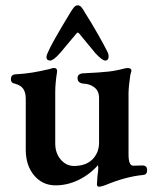

<svg xmlns="http://www.w3.org/2000/svg" viewBox="-20 -683 583 723"><path d="M345 11 347 -20Q350 -38 350 -52L349 -61Q318 -26 276 -5.5Q234 15 189 15Q140 15 108.5 -22.5Q77 -60 77 -119V-311Q77 -335 67.5 -348.5Q58 -362 36 -368Q21 -370 21 -385Q21 -401 36 -403Q72 -405 100 -409.5Q128 -414 167 -423Q177 -427 183 -427Q196 -427 195 -413Q188 -370 188 -336V-143Q188 -107 208 -83Q228 -59 257 -58Q301 -58 325 -80Q335 -88 344 -105Q353 -122 353 -146V-314Q353 -340 336 -353.5Q319 -367 295 -368Q272 -370 272 -389Q272 -398 278.5 -402.5Q285 -407 295 -407Q359 -410 389 -413.5Q419 -417 448 -425L460 -427Q475 -427 475 -416Q475 -414 471 -402Q469 -391 466.5 -368Q464 -345 464 -333V-101Q464 -59 482 -59L516 -60Q534 -60 534 -43Q534 -34 530.5 -29.5Q527 -25 518 -24Q454 -18 377 14Q361 20 353 20Q345 20 345 11ZM302 -632Q324 -598 350 -552Q376 -506 386 -485Q389 -478 389 -471Q389 -455 376 -455Q365 -455 339 -483L278 -557Q275 -560 273.5 -560.5Q272 -561 268 -557L206 -483Q181 -455 169 -455Q155 -455 155 -468Q155 -475 160 -485Q174 -519 242 -631Q252 -648 258.5 -655.5Q265 -663 273 -663Q281 -663 287 -655.5Q293 -648 302 -632Z"/></svg>

Font: EB Garamond SemiBold
Style: Regular
Weight: 600
Designer: Georg Duffner and Octavio Pardo
Foundry: Georg Duffner
Version: Version 1.000